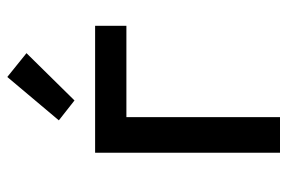

<svg xmlns="http://www.w3.org/2000/svg" viewBox="-154 -654 807 540"><g transform="rotate(-90 250.0 -383.5)"><path d="M91 0V-520H448V-432H191V0ZM238 -578 182 -622 304 -767 371 -713Z"/></g></svg>

Font: Iosevka Term Semibold
Style: Regular
Weight: 600
Monospace: yes
Designer: Belleve Invis
Foundry: Belleve Invis
Version: Version 31.4.0